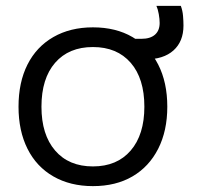

<svg xmlns="http://www.w3.org/2000/svg" viewBox="-20 -623 675 653"><path d="M296 10Q219 10 161.5 -23Q104 -56 73.5 -117Q43 -178 43 -260Q43 -343 73.5 -403.5Q104 -464 161.5 -497Q219 -530 296 -530Q374 -530 430.5 -497Q487 -464 518 -403.5Q549 -343 549 -260Q549 -178 518 -117Q487 -56 430.5 -23Q374 10 296 10ZM296 -57Q378 -57 424.5 -111Q471 -165 471 -260Q471 -356 424.5 -409.5Q378 -463 296 -463Q214 -463 167.5 -409.5Q121 -356 121 -260Q121 -165 167.5 -111Q214 -57 296 -57ZM421 -421 422 -491H461Q491 -491 507 -505Q523 -519 523 -545Q523 -558 520 -575Q517 -592 512 -603H595Q601 -587 602.5 -569Q604 -551 604 -536Q604 -482 570 -451.5Q536 -421 474 -421Z"/></svg>

Font: M PLUS 2
Style: Regular
Weight: 400
Designer: Coji Morishita
Foundry: UNDERFOREST DESIGN
Version: Version 1.001